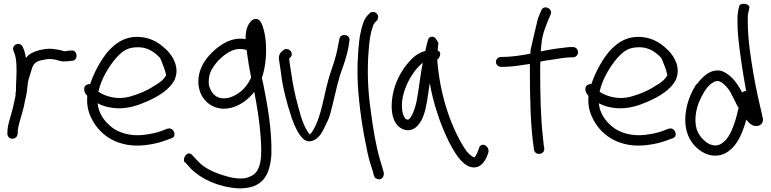

<svg xmlns="http://www.w3.org/2000/svg" viewBox="-20 -761 4194 1045"><path d="M69 -336C69 -319 67 -306 67 -290V-272C67 -262 63 -254 65 -242C58 -211 52 -177 43 -147C35 -117 23 -85 21 -53L20 -34C20 -21 29 -6 46 -6C63 -6 73 -16 76 -30V-31L77 -49C81 -93 101 -138 111 -186V-187C116 -217 126 -247 128 -277C130 -298 132 -320 138 -336C144 -355 149 -373 155 -392C164 -417 180 -429 210 -434L225 -437C241 -441 261 -440 278 -437C293 -435 311 -424 336 -427C344 -427 356 -428 366 -430H374C409 -435 401 -492 367 -486H360C351 -484 344 -484 333 -482C331 -482 328 -483 324 -484L309 -488C302 -490 293 -491 286 -492L265 -495C239 -498 215 -492 197 -489L176 -482H175C168 -479 160 -477 152 -472C139 -465 130 -457 121 -445C118 -466 113 -487 104 -505C89 -539 38 -516 54 -483C57 -474 59 -471 62 -461C69 -437 70 -405 70 -373C70 -360 69 -347 69 -336Z M442 -292C431 -269 445 -250 455 -239C451 -184 461 -148 483 -107C530 -19 629 45 770 29C812 24 845 16 873 6L912 -8C920 -10 924 -15 927 -18C937 -41 917 -68 893 -61H892L853 -46C830 -38 801 -32 763 -27C689 -18 624 -39 585 -71C548 -102 517 -142 511 -199C539 -184 571 -175 611 -172C677 -168 735 -189 780 -209C839 -235 904 -272 932 -330V-331C957 -394 923 -452 890 -486C860 -516 823 -544 774 -555C675 -576 612 -531 566 -479C529 -434 492 -368 471 -304C455 -304 445 -296 442 -292ZM515 -262 516 -264C530 -329 572 -399 610 -443C639 -476 666 -499 712 -503C777 -510 818 -480 849 -448C857 -439 894 -341 881 -347C869 -325 843 -306 816 -292V-291H815C779 -267 735 -249 686 -235C622 -217 556 -234 515 -262Z M989 124 1017 155C1075 214 1168 257 1275 264C1409 268 1449 194 1457 81C1461 -54 1435 -193 1412 -308L1409 -321C1408 -326 1406 -330 1405 -336C1421 -381 1430 -444 1428 -503C1428 -539 1422 -576 1415 -600C1411 -614 1400 -666 1365 -657C1361 -656 1357 -654 1353 -652C1327 -631 1315 -592 1317 -548C1242 -562 1178 -517 1141 -482C1108 -451 1077 -412 1065 -362C1052 -306 1063 -256 1092 -220C1123 -182 1175 -157 1244 -176C1293 -190 1333 -222 1364 -261C1378 -189 1393 -97 1398 -24C1406 81 1408 177 1338 201H1337V202C1298 219 1242 208 1198 194C1143 178 1090 152 1058 117L1029 86C1024 80 1018 74 1009 74C995 74 981 90 981 112C981 117 984 121 989 124ZM1117 -298C1113 -338 1122 -369 1140 -395C1161 -428 1194 -460 1231 -480C1262 -496 1289 -498 1322 -489C1328 -446 1337 -386 1347 -340L1341 -327C1318 -281 1278 -245 1229 -230C1164 -213 1129 -249 1117 -298Z M1880 -527 1882 -539C1888 -577 1832 -581 1827 -549L1825 -536C1823 -528 1820 -514 1817 -496C1809 -454 1793 -406 1778 -363C1742 -255 1733 -125 1679 -44C1675 -38 1670 -32 1666 -29C1664 -31 1661 -35 1658 -40H1657V-41C1624 -87 1607 -166 1589 -235C1577 -286 1568 -339 1561 -389C1557 -412 1555 -426 1554 -443C1558 -446 1568 -453 1568 -466C1568 -480 1556 -494 1540 -494C1534 -494 1529 -494 1521 -487C1507 -477 1494 -462 1499 -433C1505 -399 1510 -357 1516 -316C1526 -262 1542 -197 1559 -147C1572 -103 1589 -59 1611 -28C1625 -8 1647 21 1689 2C1720 -12 1738 -49 1752 -80C1761 -97 1770 -116 1776 -137C1796 -206 1810 -285 1831 -353C1850 -406 1873 -468 1880 -527Z M2029 211C2051 224 2072 205 2069 179L2065 166C2063 158 2058 139 2049 111C2026 34 2010 -63 1997 -165C1982 -268 1978 -380 1986 -480C1991 -544 1995 -577 2010 -619C2014 -631 2018 -636 2020 -638L2030 -648C2035 -653 2038 -660 2038 -668C2038 -685 2025 -696 2010 -696C2002 -696 1996 -693 1991 -688L1982 -679C1960 -657 1949 -617 1942 -580C1937 -558 1933 -526 1930 -485C1927 -445 1925 -398 1926 -342C1928 -234 1949 -84 1968 8C1977 58 1986 98 1995 127C2005 160 2011 172 2013 189C2013 190 2014 190 2014 191C2020 209 2023 208 2029 211Z M2172 -232C2184 -291 2215 -349 2248 -387C2260 -400 2269 -411 2281 -419C2268 -356 2261 -283 2249 -218C2242 -178 2218 -107 2198 -110C2195 -110 2192 -111 2187 -114C2167 -136 2163 -187 2172 -232ZM2362 -486C2363 -502 2365 -515 2366 -527C2358 -543 2345 -568 2324 -560C2317 -558 2314 -554 2311 -549C2307 -537 2299 -506 2295 -484C2254 -472 2230 -452 2204 -422C2165 -378 2129 -312 2117 -242C2106 -177 2110 -112 2147 -75C2174 -48 2218 -42 2249 -73C2281 -103 2295 -156 2304 -208C2309 -241 2314 -274 2319 -309C2329 -252 2343 -197 2361 -143C2388 -60 2430 37 2475 96C2496 123 2517 140 2538 147C2591 162 2616 121 2629 94L2637 72C2650 34 2595 3 2585 52L2577 72C2572 83 2567 91 2561 96H2560V94H2556L2555 93C2549 91 2536 81 2520 63C2441 -51 2380 -227 2363 -402C2361 -415 2360 -425 2360 -437C2372 -444 2388 -477 2362 -486Z M2714 -451H2707C2691 -451 2679 -438 2679 -424C2679 -409 2693 -397 2707 -397H2715C2766 -397 2815 -406 2864 -413V-374C2864 -234 2867 -76 2885 43L2886 54C2894 90 2948 80 2942 45L2940 35C2939 30 2938 13 2935 -13C2923 -115 2920 -255 2920 -373C2920 -391 2920 -408 2921 -425C2941 -431 2965 -433 2989 -437C3019 -442 3063 -449 3089 -449H3098C3113 -449 3126 -460 3126 -476C3126 -492 3115 -505 3098 -505H3089C3072 -505 3047 -501 3047 -501C3007 -497 2962 -490 2923 -481C2923 -483 2924 -483 2924 -485V-486C2928 -557 2937 -583 2959 -640L2977 -682C2991 -715 2939 -738 2926 -704L2908 -661C2905 -653 2868 -490 2868 -490C2867 -483 2867 -476 2867 -469C2823 -460 2761 -451 2714 -451Z M3170 -292C3159 -269 3173 -250 3183 -239C3179 -184 3189 -148 3211 -107C3258 -19 3357 45 3498 29C3540 24 3573 16 3601 6L3640 -8C3648 -10 3652 -15 3655 -18C3665 -41 3645 -68 3621 -61H3620L3581 -46C3558 -38 3529 -32 3491 -27C3417 -18 3352 -39 3313 -71C3276 -102 3245 -142 3239 -199C3267 -184 3299 -175 3339 -172C3405 -168 3463 -189 3508 -209C3567 -235 3632 -272 3660 -330V-331C3685 -394 3651 -452 3618 -486C3588 -516 3551 -544 3502 -555C3403 -576 3340 -531 3294 -479C3257 -434 3220 -368 3199 -304C3183 -304 3173 -296 3170 -292ZM3243 -262 3244 -264C3258 -329 3300 -399 3338 -443C3367 -476 3394 -499 3440 -503C3505 -510 3546 -480 3577 -448C3585 -439 3622 -341 3609 -347C3597 -325 3571 -306 3544 -292V-291H3543C3507 -267 3463 -249 3414 -235C3350 -217 3284 -234 3243 -262Z M4041 -266C4032 -266 4025 -263 4020 -257C3999 -295 3973 -338 3933 -362C3868 -406 3806 -348 3777 -308C3773 -305 3770 -301 3767 -298C3740 -254 3717 -200 3711 -137C3704 -67 3723 -12 3757 28C3786 61 3836 97 3901 83H3902C3983 60 4019 -28 4042 -110C4054 -94 4073 -73 4099 -75C4126 -77 4137 -100 4131 -121C4114 -195 4095 -275 4081 -358C4066 -448 4050 -546 4050 -644C4049 -665 4050 -682 4053 -693L4058 -716C4066 -742 4009 -750 4003 -727L3998 -705C3995 -688 3993 -667 3994 -642C3994 -619 3995 -590 3998 -558C4008 -460 4024 -359 4041 -266ZM3771 -61C3758 -109 3768 -163 3784 -204C3800 -242 3823 -285 3851 -306H3852C3868 -319 3885 -325 3903 -315C3923 -304 3947 -277 3958 -255L3981 -209C3986 -198 3992 -186 4000 -174C3986 -111 3965 -40 3932 -1C3907 24 3885 40 3845 25C3814 12 3781 -25 3771 -61Z"/></svg>

Font: Stray Cat
Style: Bd
Weight: 700
Version: Version 1.0